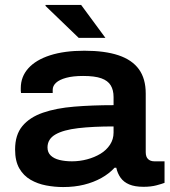

<svg xmlns="http://www.w3.org/2000/svg" viewBox="-20 -744 688 776"><path d="M235 12Q201 12 166.5 5.5Q132 -1 103.5 -17.5Q75 -34 58 -63.5Q41 -93 41 -140Q41 -199 70.5 -234.5Q100 -270 153.5 -288.5Q207 -307 280 -313Q353 -319 439 -319V-352Q439 -380 427.5 -399Q416 -418 389.5 -427.5Q363 -437 316 -437Q275 -437 247.5 -429.5Q220 -422 206.5 -409.5Q193 -397 193 -381V-368H65Q64 -373 64 -377.5Q64 -382 64 -388Q64 -434 94.5 -468Q125 -502 182.5 -520.5Q240 -539 321 -539Q404 -539 459 -520.5Q514 -502 541.5 -464Q569 -426 569 -366V-129Q569 -110 578.5 -101Q588 -92 604 -92H645V-5Q635 -1 612.5 5Q590 11 560 11Q525 11 502.5 1.5Q480 -8 467.5 -25.5Q455 -43 450 -66H443Q421 -42 389.5 -24.5Q358 -7 319.5 2.5Q281 12 235 12ZM271 -92Q302 -92 332 -100Q362 -108 386 -122.5Q410 -137 424.5 -159Q439 -181 439 -208V-233Q356 -233 296 -226Q236 -219 204 -200.5Q172 -182 172 -148Q172 -128 185 -115.5Q198 -103 220.5 -97.5Q243 -92 271 -92ZM406 -591H298L164 -720V-724H308Z"/></svg>

Font: Archivo SemiExpanded SemiBold
Style: Regular
Weight: 600
Width: 6
Designer: Hector Gatti
Foundry: Omnibus-Type
Version: Version 2.001